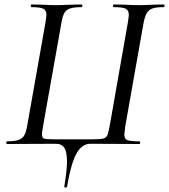

<svg xmlns="http://www.w3.org/2000/svg" viewBox="-20 -645 757 860"><path d="M280 78Q280 35 268 17Q256 -1 230 -1L12 0Q8 0 8 -6Q8 -12 12 -12Q45 -12 62.5 -18Q80 -24 88.5 -38.5Q97 -53 102 -83L184 -546Q188 -572 188 -578Q188 -599 174 -606Q160 -613 121 -613Q118 -613 118 -619Q118 -625 121 -625L168 -624Q206 -622 228 -622Q257 -622 299 -624L345 -625Q349 -625 349 -619Q349 -613 345 -613Q311 -613 293.5 -607Q276 -601 268 -586.5Q260 -572 255 -542L173 -81Q168 -53 168 -43Q168 -27 178 -24Q188 -21 226 -21H394Q430 -21 443 -24.5Q456 -28 461 -39.5Q466 -51 472 -85L553 -546Q557 -572 557 -578Q557 -599 543 -606Q529 -613 490 -613Q486 -613 486 -619Q486 -625 490 -625L537 -624Q577 -622 604 -622Q628 -622 668 -624L713 -625Q717 -625 717 -619Q717 -613 713 -613Q680 -613 663 -607Q646 -601 637.5 -586.5Q629 -572 623 -542L541 -79Q537 -49 537 -44Q537 -23 550 -17.5Q563 -12 604 -12Q608 -12 608 -6Q608 0 604 0L385 -1Q348 -1 323.5 41Q299 83 280 192Q279 195 275 195Q272 195 269.5 193.5Q267 192 268 190Q280 120 280 78Z"/></svg>

Font: Cormorant Garamond Medium
Style: Italic
Weight: 500
Italic angle: -10°
Designer: Christian Thalmann (Catharsis Fonts)
Foundry: Catharsis Fonts
Version: Version 4.000